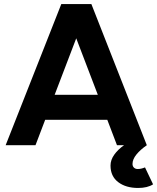

<svg xmlns="http://www.w3.org/2000/svg" viewBox="-20 -720 779 952"><path d="M512 -126H204L156 0H8L284 -700H433L708 0Q676 22 656.5 46Q637 70 637 93Q637 104 644 111Q651 118 663 118Q680 118 699 110L739 194Q711 212 665 212Q604 212 566 183Q528 154 528 101Q528 73 546.5 47Q565 21 595 0H560ZM465 -250 358 -530 251 -250Z"/></svg>

Font: Oak Sans
Style: Bold
Weight: 700
Designer: Erik Kennedy, Walven
Foundry: Erik Kennedy, Walven
Version: Version 1.000